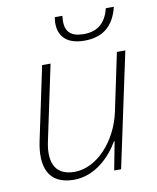

<svg xmlns="http://www.w3.org/2000/svg" viewBox="-84 -800 714 875"><g transform="rotate(-10 273.5 -362.5)"><path d="M345 -606C431 -606 482 -649 503 -735H466C451 -676 418 -636 347 -636C289 -636 263 -661 263 -710C263 -717 264 -726 265 -735H230C228 -727 227 -715 227 -707C227 -640 271 -606 345 -606ZM188 10C286 10 359 -65 397 -131H400L375 0H407L520 -530H481L425 -264C397 -130 299 -25 197 -25C96 -25 83 -103 101 -185L174 -530H135L63 -189C41 -81 65 10 188 10Z"/></g></svg>

Font: Noto Sans ExtraLight
Style: Italic
Weight: 200
Italic angle: -12°
Designer: Monotype Design Team
Foundry: Monotype Imaging Inc.
Version: Version 2.013